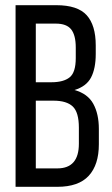

<svg xmlns="http://www.w3.org/2000/svg" viewBox="-20 -720 432 740"><path d="M197 -700H40V0H201C255.7 0 296 -14.2 322 -42.5C348 -70.8 361 -111.3 361 -164V-223C361 -261.7 353.8 -294 339.5 -320C325.2 -346 301 -363.7 267 -373C297.7 -382.3 319 -398.5 331 -421.5C343 -444.5 349 -474.7 349 -512V-545C349 -597 337.3 -635.8 314 -661.5C290.7 -687.2 251.7 -700 197 -700ZM178 -403H118V-629H195C223 -629 242.8 -621.5 254.5 -606.5C266.2 -591.5 272 -568.3 272 -537V-496C272 -459.3 264.2 -434.7 248.5 -422C232.8 -409.3 209.3 -403 178 -403ZM201 -71H118V-332H186C220 -332 244.8 -324.5 260.5 -309.5C276.2 -294.5 284 -267.3 284 -228V-166C284 -102.7 256.3 -71 201 -71Z"/></svg>

Font: Bebas Neue Regular two
Style: Regular2
Weight: 400
Designer: Ryoichi Tsunekawa & LGV (GE)
Foundry: Free Software Foundation, Inc.
Version: Version 1.003 August 13, 2016